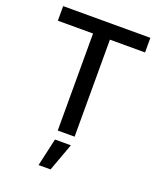

<svg xmlns="http://www.w3.org/2000/svg" viewBox="-172 -833 977 1176"><g transform="rotate(20 317.0 -245.0)"><path d="M32.7 -632.3V-727.5H601.1V-632.3H372.1V0H262.2V-632.3ZM224.1 238.8 265.1 57.6H368.7L302.2 238.8Z"/></g></svg>

Font: Inter 24pt Medium
Style: Regular
Weight: 500
Designer: Rasmus Andersson
Foundry: rsms
Version: Version 4.001;git-66647c0bb